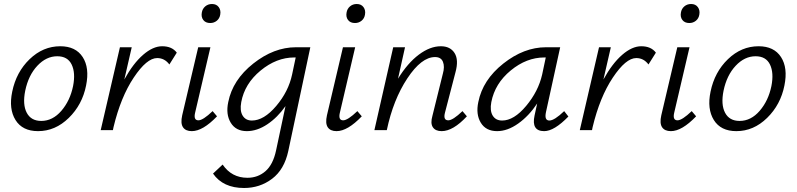

<svg xmlns="http://www.w3.org/2000/svg" viewBox="-20 -650 3979 959"><path d="M170 5Q92 5 57.5 -50.5Q23 -106 41 -192Q61 -290 128 -354.5Q195 -419 281 -419Q358 -419 393 -365Q428 -311 410 -223Q391 -127 323.5 -61Q256 5 170 5ZM186 -46Q243 -46 286.5 -96.5Q330 -147 345 -220Q358 -286 338 -327.5Q318 -369 266 -369Q211 -369 166.5 -321.5Q122 -274 106 -197Q92 -128 113.5 -87Q135 -46 186 -46Z M790 -419Q839 -419 863 -387L826 -328Q802 -360 765 -360Q713 -360 648 -262.5Q583 -165 547 -15L544 0H483L579 -414H638L601 -253Q645 -333 694.5 -376Q744 -419 790 -419Z M1030 -535Q1007 -535 995.5 -550Q984 -565 988 -587Q991 -606 1005 -618Q1019 -630 1039 -630Q1061 -630 1072.5 -614.5Q1084 -599 1080 -577Q1077 -558 1063 -546.5Q1049 -535 1030 -535ZM938 5Q907 5 894 -14.5Q881 -34 890 -74L970 -414H1031L955 -89Q945 -49 971 -49Q994 -49 1042 -95L1064 -69Q993 5 938 5Z M1458 -414H1530L1420 104Q1400 197 1339 243Q1278 289 1199 289Q1094 289 1044 217L1092 172Q1137 238 1216 238Q1268 238 1306 205Q1344 172 1359 101L1406 -120Q1366 -63 1315 -29Q1264 5 1213 5Q1158 5 1132.5 -37Q1107 -79 1120 -140Q1142 -251 1245 -332.5Q1348 -414 1458 -414ZM1238 -48Q1298 -48 1359.5 -120.5Q1421 -193 1439 -278L1457 -363H1450Q1361 -363 1281.5 -297.5Q1202 -232 1185 -140Q1177 -97 1192 -72.5Q1207 -48 1238 -48Z M1753 -535Q1730 -535 1718.5 -550Q1707 -565 1711 -587Q1714 -606 1728 -618Q1742 -630 1762 -630Q1784 -630 1795.5 -614.5Q1807 -599 1803 -577Q1800 -558 1786 -546.5Q1772 -535 1753 -535ZM1661 5Q1630 5 1617 -14.5Q1604 -34 1613 -74L1693 -414H1754L1678 -89Q1668 -49 1694 -49Q1717 -49 1765 -95L1787 -69Q1716 5 1661 5Z M2290 -95 2312 -69Q2243 5 2186 5Q2155 5 2142 -14.5Q2129 -34 2140 -72L2192 -282Q2202 -317 2192.5 -341Q2183 -365 2153 -365Q2085 -365 2014.5 -258.5Q1944 -152 1912 0H1850L1944 -414H2003L1968 -257Q2016 -335 2072 -377Q2128 -419 2182 -419Q2229 -419 2250.5 -385Q2272 -351 2255 -289L2203 -89Q2192 -49 2219 -49Q2242 -49 2290 -95Z M2798 -95 2819 -68Q2748 5 2698 5Q2633 5 2650 -73L2663 -133Q2622 -71 2568.5 -33Q2515 5 2463 5Q2407 5 2381.5 -37Q2356 -79 2369 -140Q2391 -251 2494 -332.5Q2597 -414 2707 -414H2778L2707 -90Q2698 -48 2724 -48Q2749 -48 2798 -95ZM2488 -48Q2547 -48 2608 -121Q2669 -194 2688 -278L2706 -363H2699Q2610 -363 2531 -298Q2452 -233 2434 -140Q2426 -97 2441 -72.5Q2456 -48 2488 -48Z M3183 -419Q3232 -419 3256 -387L3219 -328Q3195 -360 3158 -360Q3106 -360 3041 -262.5Q2976 -165 2940 -15L2937 0H2876L2972 -414H3031L2994 -253Q3038 -333 3087.5 -376Q3137 -419 3183 -419Z M3423 -535Q3400 -535 3388.5 -550Q3377 -565 3381 -587Q3384 -606 3398 -618Q3412 -630 3432 -630Q3454 -630 3465.5 -614.5Q3477 -599 3473 -577Q3470 -558 3456 -546.5Q3442 -535 3423 -535ZM3331 5Q3300 5 3287 -14.5Q3274 -34 3283 -74L3363 -414H3424L3348 -89Q3338 -49 3364 -49Q3387 -49 3435 -95L3457 -69Q3386 5 3331 5Z M3658 5Q3580 5 3545.5 -50.5Q3511 -106 3529 -192Q3549 -290 3616 -354.5Q3683 -419 3769 -419Q3846 -419 3881 -365Q3916 -311 3898 -223Q3879 -127 3811.5 -61Q3744 5 3658 5ZM3674 -46Q3731 -46 3774.5 -96.5Q3818 -147 3833 -220Q3846 -286 3826 -327.5Q3806 -369 3754 -369Q3699 -369 3654.5 -321.5Q3610 -274 3594 -197Q3580 -128 3601.5 -87Q3623 -46 3674 -46Z"/></svg>

Font: EauTestInfant
Style: Italic
Weight: 400
Italic angle: -12°
Designer: Christian Thalmann (Catharsis Fonts)
Version: Version 0.001;PS 000.001;hotconv 1.0.88;makeotf.lib2.5.64775